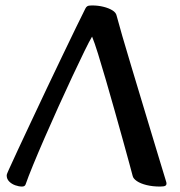

<svg xmlns="http://www.w3.org/2000/svg" viewBox="-20 -677 661 705"><path d="M317.9 -657Q340.4 -657 359.8 -652.1Q379.3 -647.3 392.6 -639.1Q405.9 -631 408.2 -619.5Q414.8 -594.1 429 -545.1Q443.3 -496.2 461.8 -434.5Q480.4 -372.7 500.1 -307.4Q519.9 -242.1 537.6 -183Q555.4 -124 568.5 -80.9Q581.5 -37.9 586.7 -21.1Q588.7 -13.8 590 -10.2Q591.3 -6.6 591.3 -3Q591.3 2.8 586.5 5.4Q581.8 8 567.3 8Q540.6 8 518.4 2.6Q496.2 -2.8 482.6 -12Q469.1 -21.3 467.1 -31.1Q464.7 -40.1 455.3 -75.2Q445.9 -110.3 431.6 -161.4Q417.3 -212.5 401.2 -270Q385 -327.5 369 -382.5Q353 -437.4 339.8 -480Q326.5 -522.5 318.1 -542.6Q308.4 -526.8 289.3 -487.6Q270.1 -448.4 245.6 -396Q221 -343.7 194.7 -285.4Q168.4 -227.1 144 -171.2Q119.6 -115.3 101.3 -70.6Q83 -25.9 74.4 -0.9Q71.8 8 61 8Q49.1 8 35.9 3.3Q22.6 -1.5 13.6 -10.7Q4.6 -20 4.6 -32.5Q4.6 -36.4 7.1 -41.9Q9.6 -47.5 12.1 -53.5Q23.7 -79.6 45.6 -126.4Q67.4 -173.2 95.1 -232Q122.7 -290.8 152.3 -353.4Q181.9 -416 209.9 -473.9Q237.9 -531.8 259.7 -577.1Q281.6 -622.3 293.5 -645.7Q296.4 -651.8 301.1 -654.4Q305.7 -657 317.9 -657Z"/></svg>

Font: Briem Hand Thin
Style: Regular
Weight: 100
Designer: Gunnlaugur SE Briem, Eben Sorkin
Foundry: Sorkin Type Co.
Version: Version 1.003